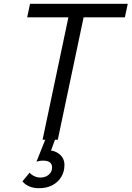

<svg xmlns="http://www.w3.org/2000/svg" viewBox="-20 -735 692 1010"><path d="M204 0 342 -654H422L284 0ZM123 -644 138 -715H652L637 -644ZM98 219 136 173Q144 184 160 191.5Q176 199 192 199Q219 199 236.5 184Q254 169 254 146Q254 110 207 110Q197 110 188.5 111.5Q180 113 172 115L222 -10H273L242 74L221 54Q265 54 292 75.5Q319 97 319 133Q319 168 302 196Q285 224 255 239.5Q225 255 186 255Q128 255 98 219Z"/></svg>

Font: Wix Madefor Text
Style: Italic
Weight: 400
Italic angle: -12°
Designer: Dalton Maag Ltd
Foundry: Dalton Maag Ltd
Version: Version 3.100